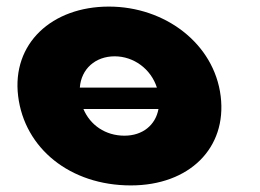

<svg xmlns="http://www.w3.org/2000/svg" viewBox="-20 -548 788 583"><path d="M456.4 -282H222.4C226.6 -338.9 269.7 -377 328.2 -377C385.8 -377 438.2 -338.9 456.4 -282ZM233.3 -217H461.2C452.3 -168.2 413.1 -136 357.8 -136C300.1 -136 253.8 -168.2 233.3 -217ZM35.1 -256C54.5 -98 192.3 15 377.3 15C554.3 15 669.5 -98 650.1 -256C630.4 -416 480.7 -528 310.7 -528C137.7 -528 15.4 -416 35.1 -256Z"/></svg>

Font: Hussar
Style: BdOpOblOne
Weight: 700
Foundry: Cannot Into Space Fonts
Version: Version 2.00